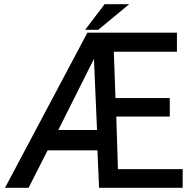

<svg xmlns="http://www.w3.org/2000/svg" viewBox="-20 -895 904 915"><path d="M850.6 -88.9V0H452.1L444.3 -178.7H207L116.2 0H3.9L396.5 -739.3H823.2V-648.4H522.5L530.3 -427.7H789.1V-339.8H534.2L542 -88.9ZM427.7 -614.3 257.8 -275.4H442.4ZM595.7 -875H478.5L385.7 -752.9H448.2Z"/></svg>

Font: RobotoJAA
Style: Medium
Weight: 500
Version: Version 2.05; 2016-11-05